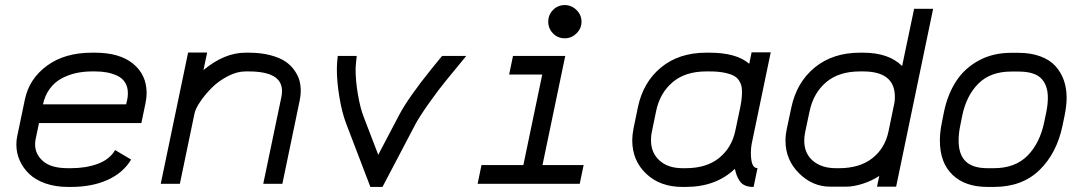

<svg xmlns="http://www.w3.org/2000/svg" viewBox="-20 -718 4241 750"><path d="M472.7 -310.5 477.1 -329.1Q479.5 -340.8 479.5 -354.5Q479.5 -378.4 468.5 -395.8Q457.5 -413.1 438.2 -422.1Q418.9 -431.2 397.7 -435.1Q376.5 -439 351.1 -439H338.9Q306.2 -439 276.6 -432.4Q247.1 -425.8 220.2 -411.4Q193.4 -397 174.3 -371.1Q155.3 -345.2 147.9 -310.5ZM132.3 -237.3 118.7 -171.9Q117.2 -165.5 117.2 -153.3Q117.2 -115.2 148.7 -88.1Q180.2 -61 245.1 -61H257.3Q315.9 -61 362.1 -78.1Q408.2 -95.2 429.7 -131.8L492.2 -94.7Q461.4 -43 400.6 -15.4Q339.8 12.2 257.3 12.2H245.1Q196.8 12.2 157.7 -1.5Q118.7 -15.1 94.2 -38.6Q69.8 -62 56.9 -91.3Q43.9 -120.6 43.9 -153.3Q43.9 -171.4 47.4 -186.5L77.1 -329.1Q94.2 -410.6 163.6 -461.4Q232.9 -512.2 338.9 -512.2H351.1Q447.3 -512.2 500 -469Q552.7 -425.8 552.7 -354.5Q552.7 -335 548.3 -314.5L532.2 -237.3Z M1079.1 -338.9Q1081.5 -349.6 1081.5 -363.3Q1081.5 -439 951.2 -439H939Q905.8 -439 869.9 -420.4Q834 -401.9 807.4 -375.2Q780.8 -348.6 762.2 -321Q743.7 -293.5 739.7 -274.4L682.6 0H607.9L714.8 -512.7H789.1L774.9 -444.3Q856.4 -512.2 939 -512.2H951.2Q999.5 -512.2 1036.9 -502.2Q1074.2 -492.2 1095.9 -477.1Q1117.7 -461.9 1131.6 -441.2Q1145.5 -420.4 1150.1 -401.9Q1154.8 -383.3 1154.8 -363.3Q1154.8 -343.8 1150.4 -324.2L1083 0H1008.3Z M1370.6 -471.7Q1369.1 -456.1 1369.1 -445.8Q1369.1 -401.4 1378.2 -348.6Q1387.2 -295.9 1400.4 -262.2L1457.5 -113.3L1539.1 -268.6Q1574.7 -336.4 1667 -450.7L1707 -499.5H1801.3L1723.6 -404.8Q1693.8 -368.7 1656.2 -315.7Q1618.7 -262.7 1602.5 -232.4L1474.1 12.2H1426.8L1332 -235.8Q1315.9 -277.8 1305.9 -337.9Q1295.9 -397.9 1295.9 -445.8Q1295.9 -463.4 1297.4 -479.5L1299.3 -499.5H1373.5Z M2244.6 0H1845.7L1860.8 -73.2H2024.4L2098.1 -426.8H1968.8L1983.9 -499.5H2188L2099.1 -73.2H2259.8ZM2186 -698.2Q2212.4 -698.2 2231.9 -679Q2251.5 -659.7 2251.5 -633.3Q2251.5 -606.9 2231.9 -587.6Q2212.4 -568.4 2186 -568.4Q2159.2 -568.4 2140.4 -587.4Q2121.6 -606.4 2121.6 -633.3Q2121.6 -660.2 2140.4 -679.2Q2159.2 -698.2 2186 -698.2Z M2543 -284.2 2525.9 -201.2Q2522.9 -188.5 2522.9 -170.4Q2522.9 -121.1 2556.2 -91.1Q2589.4 -61 2645.5 -61H2658.7Q2739.3 -61 2788.8 -100.8Q2838.4 -140.6 2852.5 -208L2871.6 -298.8Q2878.4 -332 2878.4 -356.9Q2878.4 -371.1 2876.5 -381.1Q2874.5 -391.1 2867.2 -402.8Q2859.9 -414.6 2846.7 -421.9Q2833.5 -429.2 2809.3 -434.1Q2785.2 -439 2751.5 -439H2738.8Q2656.7 -439 2607.2 -396.7Q2557.6 -354.5 2543 -284.2ZM2939 -61.5 2923.8 12.2H2921.9Q2903.3 12.2 2890.1 6.3Q2877 0.5 2869.4 -11Q2861.8 -22.5 2857.9 -33Q2854 -43.5 2850.6 -58.6Q2776.9 12.2 2658.7 12.2H2645.5Q2558.6 12.2 2504.2 -39.3Q2449.7 -90.8 2449.7 -170.4Q2449.7 -189.9 2454.6 -215.8L2471.7 -298.8Q2492.2 -397 2562.3 -454.6Q2632.3 -512.2 2738.8 -512.2H2751.5Q2856.9 -512.2 2906.7 -468.8L2916 -513.7H2990.7L2916.5 -157.2Q2913.1 -140.1 2913.1 -121.6Q2913.1 -61.5 2937.5 -61.5Z M3142.6 -284.2 3125 -201.2Q3121.6 -184.6 3121.6 -168.5Q3121.6 -118.7 3155.5 -89.8Q3189.5 -61 3245.6 -61H3257.8Q3337.9 -61 3387.5 -99.9Q3437 -138.7 3450.7 -204.6L3473.6 -315.4Q3475.6 -324.2 3475.6 -339.8Q3475.6 -439 3351.6 -439H3339.4Q3256.8 -439 3207.3 -397Q3157.7 -355 3142.6 -284.2ZM3339.4 -512.2H3351.6Q3451.7 -512.2 3503.9 -460L3550.8 -683.6H3625L3480.5 11.2H3405.8L3414.6 -30.8Q3386.7 -12.2 3350.8 -0.5Q3314.9 11.2 3284.2 11.2H3223.1Q3153.8 11.2 3101.1 -41.3Q3048.3 -93.8 3048.3 -168.5Q3048.3 -190.4 3053.7 -215.8L3071.3 -298.8Q3092.3 -397 3162.8 -454.6Q3233.4 -512.2 3339.4 -512.2Z M3958 -438.5H3930.2Q3849.6 -438.5 3802.5 -392.1Q3755.4 -345.7 3738.8 -266.6L3731 -227.5Q3724.6 -197.3 3724.6 -168.9Q3724.6 -114.7 3752 -87.9Q3779.3 -61 3837.4 -61H3862.3Q3945.3 -61 3993.7 -109.9Q4042 -158.7 4059.1 -241.7L4067.4 -281.7Q4073.2 -311.5 4073.2 -335.9Q4073.2 -385.3 4046.9 -411.9Q4020.5 -438.5 3958 -438.5ZM4146.5 -335.9Q4146.5 -305.2 4138.7 -267.1L4130.4 -227.1Q4107.9 -119.1 4040.3 -53.5Q3972.7 12.2 3862.3 12.2H3837.4Q3750 12.2 3700.7 -35.2Q3651.4 -82.5 3651.4 -168.9Q3651.4 -203.1 3659.7 -242.2L3667.5 -281.2Q3681.6 -349.1 3714.4 -399.9Q3747.1 -450.7 3802.5 -481.2Q3857.9 -511.7 3930.2 -511.7H3958Q4006.3 -511.7 4043.5 -498Q4080.6 -484.4 4102.5 -460.2Q4124.5 -436 4135.5 -404.8Q4146.5 -373.5 4146.5 -335.9Z"/></svg>

Font: Anka/Coder
Style: Italic
Weight: 400
Italic angle: -12°
Monospace: yes
Version: Version 001.100